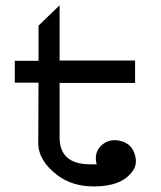

<svg xmlns="http://www.w3.org/2000/svg" viewBox="-20 -667 590 703"><path d="M198.2 -647.5V-445.3H474.6V-363.3H198.2V-164.1Q198.2 -65.4 310.5 -65.4H334Q323.2 -106.4 349.6 -132.8Q378.9 -162.1 423.8 -150.4Q463.9 -139.6 474.6 -97.7Q483.4 -64.5 465.8 -41Q426.8 15.6 324.2 15.6Q244.1 15.6 190.4 -25.4Q120.1 -78.1 120.1 -143.6L121.1 -364.3H34.2V-444.3H121.1V-573.2Z"/></svg>

Font: Hopone
Style: Regular
Weight: 400
Foundry: SIL International (SIL)
Version: Version 1.00 September 3, 2015, initial release